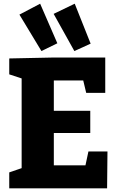

<svg xmlns="http://www.w3.org/2000/svg" viewBox="-20 -1018 642 1038"><path d="M442 -124 458 -199H561L559 0H30V-86L97 -109V-594L30 -616V-702L267 -707H549V-516H446L430 -583H271V-419H468V-299H271V-124ZM290 -784 204 -742 85 -939 197 -998ZM470 -782 382 -742 270 -943 384 -998Z"/></svg>

Font: Bitter Pro ExtraBold
Style: Regular
Weight: 800
Designer: Sol Matas, and Bitter project Authors
Foundry: Sol Matas
Version: Version 1.010